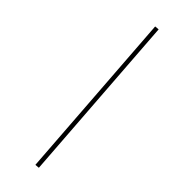

<svg xmlns="http://www.w3.org/2000/svg" viewBox="-303 -731 977 977"><g transform="rotate(45 185.0 -242.5)"><path d="M215 223 148 -706 171 -708 238 221Z"/></g></svg>

Font: Ysabeau Infant Thin
Style: Italic
Weight: 250
Italic angle: -12°
Designer: Christian Thalmann (Catharsis Fonts)
Version: Version 2.001;gftools[0.9.30]; featfreeze: ss01,ss02,lnum